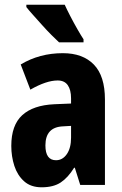

<svg xmlns="http://www.w3.org/2000/svg" viewBox="-20 -879 520 816"><path d="M247 -653Q332 -653 379 -604.5Q426 -556 426 -456V-93H321L298 -166H295Q269 -124 238 -103.5Q207 -83 157 -83Q111 -83 82.5 -108.5Q54 -134 41 -174Q28 -214 28 -259Q28 -347 74.5 -389.5Q121 -432 211 -436L282 -439V-461Q282 -497 268 -517Q254 -537 225 -537Q177 -537 109 -498L68 -605Q148 -653 247 -653ZM248 -342Q173 -339 173 -261Q173 -198 218 -198Q246 -198 264 -224Q282 -250 282 -294V-344ZM255 -859Q264 -839 279 -810Q294 -781 309.5 -754Q325 -727 335 -712V-699H231Q218 -711 198.5 -730.5Q179 -750 158.5 -773Q138 -796 120 -816Q102 -836 92 -849V-859Z"/></svg>

Font: Noto Sans Kannada UI ExtraCondensed ExtraBold
Style: Regular
Weight: 800
Width: 2
Designer: Jelle Bosma - Monotype Design Team
Foundry: Monotype Imaging Inc.
Version: Version 2.005; ttfautohint (v1.8.4.7-5d5b)